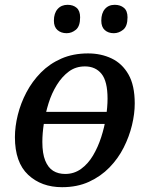

<svg xmlns="http://www.w3.org/2000/svg" viewBox="-20 -768 622 798"><path d="M114 -253V-303H487V-253ZM238 10Q152 10 97 -41.5Q42 -93 42 -198Q42 -242 54 -290.5Q66 -339 90 -384.5Q114 -430 150 -466.5Q186 -503 235 -524.5Q284 -546 346 -546Q400 -546 444 -525Q488 -504 514 -458.5Q540 -413 540 -338Q540 -295 528.5 -247.5Q517 -200 494 -154.5Q471 -109 435 -72Q399 -35 350 -12.5Q301 10 238 10ZM251 -45Q288 -45 317 -66Q346 -87 366.5 -121.5Q387 -156 400.5 -197.5Q414 -239 420.5 -281Q427 -323 427 -358Q427 -430 402 -461Q377 -492 333 -492Q295 -492 266.5 -471Q238 -450 216.5 -415.5Q195 -381 182 -339.5Q169 -298 162.5 -256Q156 -214 156 -178Q156 -130 168 -100.5Q180 -71 201 -58Q222 -45 251 -45ZM453 -630Q430 -630 415.5 -643Q401 -656 401 -682Q401 -713 416 -730.5Q431 -748 457 -748Q480 -748 495 -735.5Q510 -723 510 -696Q510 -659 492 -644.5Q474 -630 453 -630ZM257 -630Q234 -630 219 -643Q204 -656 204 -682Q204 -713 219.5 -730.5Q235 -748 261 -748Q284 -748 298.5 -735.5Q313 -723 313 -696Q313 -659 295.5 -644.5Q278 -630 257 -630Z"/></svg>

Font: ET Text
Style: Italic
Weight: 470
Italic angle: -12°
Designer: Monotype Design Team
Foundry: Monotype Imaging Inc.
Version: Version 2.009